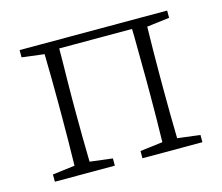

<svg xmlns="http://www.w3.org/2000/svg" viewBox="-75 -569 769 665"><g transform="rotate(-15 309.5 -236.0)"><path d="M45 0V-26L125 -36Q126 -74 126.5 -123.5Q127 -173 127 -210V-262Q127 -299 126.5 -348.5Q126 -398 125 -436L45 -446V-472H574V-446L493 -436Q492 -398 491.5 -348.5Q491 -299 491 -262V-210Q491 -173 491.5 -123.5Q492 -74 493 -36L574 -26V0H359V-26L440 -36Q441 -74 441.5 -123.5Q442 -173 442 -210V-262Q442 -288 441.5 -320Q441 -352 441 -384.5Q441 -417 440 -442H179Q179 -417 178.5 -384.5Q178 -352 177.5 -320Q177 -288 177 -262V-210Q177 -173 177.5 -123.5Q178 -74 179 -36L260 -26V0Z"/></g></svg>

Font: Source Serif Pro Light
Style: Regular
Weight: 300
Designer: Frank Grießhammer
Foundry: Adobe Systems Incorporated
Version: Version 3.001;hotconv 1.0.111;makeotfexe 2.5.65597